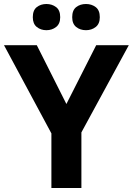

<svg xmlns="http://www.w3.org/2000/svg" viewBox="-20 -940 664 960"><path d="M312 -420 461 -714H624L387 -278V0H237V-273L0 -714H164ZM144 -854Q144 -889 164 -904.5Q184 -920 212 -920Q240 -920 260.5 -904.5Q281 -889 281 -854Q281 -821 260.5 -805Q240 -789 212 -789Q184 -789 164 -805Q144 -821 144 -854ZM341 -854Q341 -889 361 -904.5Q381 -920 410 -920Q438 -920 458.5 -904.5Q479 -889 479 -854Q479 -821 458.5 -805Q438 -789 410 -789Q381 -789 361 -805Q341 -821 341 -854Z"/></svg>

Font: Noto Sans Ol Chiki
Style: Bold
Weight: 700
Designer: Monotype Design Team, Lewis McGuffie
Foundry: Monotype Imaging Inc.
Version: Version 2.003; ttfautohint (v1.8.4.7-5d5b)